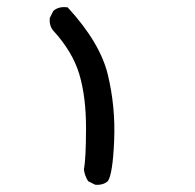

<svg xmlns="http://www.w3.org/2000/svg" viewBox="-20 -338 540 533"><path d="M244.1 174.8 224.6 165Q214.8 149.4 212.9 131.8Q218.8 102.5 218.8 16.6Q218.8 -69.3 200.2 -131.8Q181.6 -194.3 127.9 -252.9Q116.2 -266.6 118.2 -288.1L127.9 -307.6Q143.6 -321.3 168 -317.4Q257.8 -219.7 279.3 -130.9Q300.8 -42 296.9 51.8Q293 145.5 279.3 165Q265.6 176.8 244.1 174.8Z"/></svg>

Font: JasonHandwriting1
Style: Regular
Weight: 400
Version: Version 1.48.20